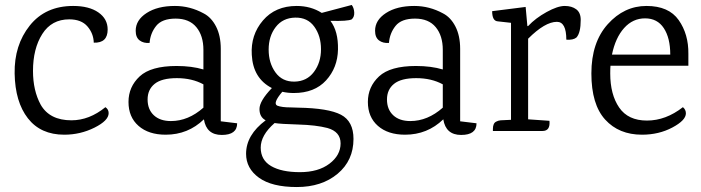

<svg xmlns="http://www.w3.org/2000/svg" viewBox="-20 -528 2826 774"><path d="M275 -504Q339 -504 376.5 -478Q414 -452 414 -409Q414 -354 358 -356Q357 -393 332.5 -421.5Q308 -450 259 -450Q188 -450 150.5 -391Q113 -332 113 -242Q113 -163 144 -106Q180 -43 268 -43Q340 -43 405 -96Q418 -87 418 -72Q418 -42 361 -13.5Q304 15 239 15Q144 15 92.5 -51Q41 -117 39 -231.5Q37 -346 100 -425Q163 -504 275 -504Z M936 -31Q936 16 874 16Q812 16 802 -47Q738 15 648 15Q579 15 538.5 -20.5Q498 -56 498 -117Q498 -178 543 -220Q588 -262 692 -262Q753 -262 800 -248V-327Q800 -384 771.5 -418.5Q743 -453 688 -453Q633 -453 609.5 -423.5Q586 -394 583 -355Q559 -353 543 -365Q527 -377 527 -404Q527 -447 571 -475.5Q615 -504 685 -504Q746 -504 801 -474Q832 -458 851 -421Q870 -384 870 -331V-39ZM800 -188Q754 -213 693 -213Q632 -213 603.5 -190Q575 -167 575 -127Q575 -87 600 -63.5Q625 -40 669 -40Q739 -40 800 -94Z M1152 -95 1182 -94Q1304 -92 1354.5 -65.5Q1405 -39 1405 32Q1405 119 1341 172.5Q1277 226 1176.5 226Q1076 226 1024 188.5Q972 151 972 92Q972 16 1051 -43Q1026 -56 1026 -88.5Q1026 -121 1076 -173Q1000 -212 995 -307Q990 -387 1040 -445.5Q1090 -504 1176 -504Q1233 -504 1277 -476L1398 -508Q1407 -496 1408 -478Q1409 -460 1398 -450Q1382 -442 1312 -444Q1344 -402 1342.5 -328.5Q1341 -255 1294.5 -204Q1248 -153 1164 -153Q1141 -153 1118 -158Q1078 -111 1098 -102Q1116 -95 1152 -95ZM1091.5 -419Q1063 -382 1063 -328Q1063 -274 1090.5 -236Q1118 -198 1167.5 -199Q1217 -200 1245.5 -238Q1274 -276 1274 -329.5Q1274 -383 1247 -420.5Q1220 -458 1170 -457Q1120 -456 1091.5 -419ZM1353 50Q1353 3 1300 -12Q1254 -24 1182.5 -26Q1111 -28 1087 -32Q1031 17 1031 67Q1031 117 1073 141.5Q1115 166 1189 166Q1263 166 1308 132Q1353 98 1353 50Z M1901 -31Q1901 16 1839 16Q1777 16 1767 -47Q1703 15 1613 15Q1544 15 1503.5 -20.5Q1463 -56 1463 -117Q1463 -178 1508 -220Q1553 -262 1657 -262Q1718 -262 1765 -248V-327Q1765 -384 1736.5 -418.5Q1708 -453 1653 -453Q1598 -453 1574.5 -423.5Q1551 -394 1548 -355Q1524 -353 1508 -365Q1492 -377 1492 -404Q1492 -447 1536 -475.5Q1580 -504 1650 -504Q1711 -504 1766 -474Q1797 -458 1816 -421Q1835 -384 1835 -331V-39ZM1765 -188Q1719 -213 1658 -213Q1597 -213 1568.5 -190Q1540 -167 1540 -127Q1540 -87 1565 -63.5Q1590 -40 1634 -40Q1704 -40 1765 -94Z M2321 -448Q2321 -396 2304 -377Q2291 -366 2263 -368Q2263 -440 2225 -440Q2177 -440 2109 -372V-47L2195 -41Q2199 0 2167 0H1967V-8Q1967 -32 1981 -38Q1988 -42 1998 -43L2040 -45V-436L1986 -442Q1964 -444 1964 -483L2099 -500L2106 -423H2109Q2139 -455 2183.5 -479.5Q2228 -504 2256.5 -504Q2285 -504 2303 -490.5Q2321 -477 2321 -448Z M2755 -263H2441Q2440 -253 2440 -232Q2440 -147 2476 -94.5Q2512 -42 2588 -42Q2664 -42 2733 -96Q2745 -86 2745 -71Q2745 -43 2690.5 -14Q2636 15 2568 15Q2475 15 2419.5 -46Q2364 -107 2364 -232Q2364 -357 2430 -430.5Q2496 -504 2586 -504Q2676 -504 2716 -447Q2756 -390 2755 -311ZM2682 -308Q2682 -375 2656 -414.5Q2630 -454 2580.5 -454Q2531 -454 2496 -415Q2461 -376 2447 -308Z"/></svg>

Font: Karma
Style: Regular
Weight: 400
Designer: Joana Correia
Foundry: Indian Type Foundry
Version: Version 1.202;PS 1.0;hotconv 1.0.78;makeotf.lib2.5.61930; tt